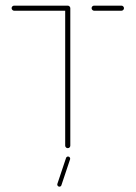

<svg xmlns="http://www.w3.org/2000/svg" viewBox="-20 -539 493 698"><path d="M235.6 -509.3V-9.6Q235.6 -5.9 233 -3.1Q230.4 -0.4 226.3 -0.4Q222.6 -0.4 219.8 -3.1Q217 -5.9 217 -9.6V-509.3ZM22.2 -509.3Q22.2 -513.3 25 -515.9Q27.8 -518.5 31.5 -518.5H226.3Q230 -518.5 232.8 -515.7Q235.6 -513 235.6 -509.3Q235.6 -505.6 232.8 -502.8Q230 -500 226.3 -500H31.5Q27.8 -500 25 -502.8Q22.2 -505.6 22.2 -509.3ZM313 -509.3Q313 -513.3 315.7 -515.9Q318.5 -518.5 322.2 -518.5H421.5Q425.2 -518.5 428 -515.7Q430.7 -513 430.7 -509.3Q430.7 -505.6 428 -502.8Q425.2 -500 421.5 -500H322.2Q318.5 -500 315.7 -502.8Q313 -505.6 313 -509.3ZM188.5 129.6 220 35.6Q220.7 33 222.8 31.5Q224.8 30 227.4 30Q231.5 30 233.7 33.3Q235.9 36.7 234.8 40L203.3 134.1Q202.6 136.7 200.6 138.1Q198.5 139.6 195.9 139.6Q191.9 139.6 189.6 136.3Q187.4 133 188.5 129.6Z"/></svg>

Font: 26F Galaxy Sans Hairline
Style: Regular
Weight: 50
Designer: C₂₉H₂₅N₃O₅
Version: Version 1.100